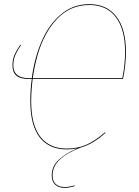

<svg xmlns="http://www.w3.org/2000/svg" viewBox="-20 -709 670 924"><path d="M569 -333Q582 -400 582 -459Q582 -568 537.5 -626.5Q493 -685 410 -685Q318 -685 255 -618.5Q192 -552 161.5 -446Q131 -340 130 -223Q130 -107 174.5 -50.5Q219 6 301 6Q355 6 397 -13Q439 -32 485 -72L488 -70Q427 -15 369 1Q301 27 267 59.5Q233 92 233 135Q233 163 248.5 177Q264 191 291 191Q314 191 339 183V187Q312 195 291 195Q262 195 245.5 179.5Q229 164 229 135Q229 92 261.5 61Q294 30 352 5Q325 10 301 10Q217 10 171.5 -47.5Q126 -105 126 -223Q126 -280 133 -329H117Q78 -329 59 -345Q40 -361 40 -395Q40 -423 49.5 -444.5Q59 -466 78 -494L81 -492Q64 -467 54 -444.5Q44 -422 44 -395Q44 -333 118 -333H133Q146 -431 181 -511.5Q216 -592 274 -640.5Q332 -689 410 -689Q494 -689 540 -629.5Q586 -570 586 -459Q586 -397 572 -329H137L138 -333Z"/></svg>

Font: Fira Sans Condensed Four
Style: Italic
Weight: 100
Width: 3
Italic angle: -8°
Designer: bBox Type GmbH & Carrois Corporate GbR & Edenspiekermann AG
Foundry: bBox Type GmbH & Carrois Corporate GbR & Edenspiekermann AG
Version: Version 4.301